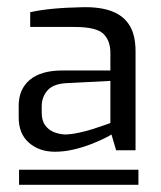

<svg xmlns="http://www.w3.org/2000/svg" viewBox="-20 -778 448 534"><path d="M33 -264V-306H365V-264ZM96 -465Q96 -442 106 -429Q116 -416 130 -410.5Q144 -405 160 -404Q176 -404 197.5 -408.5Q219 -413 239.5 -419.5Q260 -426 273.5 -431Q287 -436 287 -436V-553L170 -547Q130 -546 113 -527.5Q96 -509 96 -482ZM32 -484Q32 -530 63 -556Q94 -582 154 -582H287V-631Q287 -665 267.5 -684Q248 -703 187 -703H64V-744Q90 -750 126 -753.5Q162 -757 210 -758Q259 -759 291.5 -746.5Q324 -734 340.5 -707Q357 -680 357 -635V-360H303L290 -404Q286 -401 271 -393.5Q256 -386 233 -377Q210 -368 184 -362Q158 -356 133 -356Q89 -356 60.5 -381Q32 -406 32 -451Z"/></svg>

Font: Exo Thin
Style: Regular
Weight: 400
Version: Version 2.000